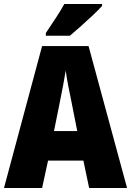

<svg xmlns="http://www.w3.org/2000/svg" viewBox="-20 -947 660 967"><path d="M429 0 400 -138H222L192 0H0L192 -715H426L620 0ZM340 -434Q332 -471 323.5 -515.5Q315 -560 311 -592Q306 -561 298 -517.5Q290 -474 282 -436L252 -287H369ZM494 -917Q478 -899 449.5 -872Q421 -845 389.5 -817Q358 -789 332 -767H211V-781Q235 -817 260.5 -855.5Q286 -894 304 -927H494Z"/></svg>

Font: Noto Sans Gurmukhi UI Condensed Black
Style: Regular
Weight: 900
Width: 3
Designer: Jelle Bosma - Monotype Design Team
Foundry: Monotype Imaging Inc.
Version: Version 2.004; ttfautohint (v1.8.4.7-5d5b)